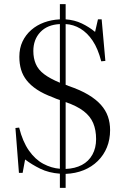

<svg xmlns="http://www.w3.org/2000/svg" viewBox="-20 -831 610 933"><path d="M271 82V13Q217 9 176 -11Q135 -31 102 -56L90 9H72L55 -209L73 -211Q90 -143 120.5 -99.5Q151 -56 190.5 -35Q230 -14 271 -11V-345Q262 -348 253.5 -351Q245 -354 237 -358Q191 -375 160 -395.5Q129 -416 110 -440Q91 -464 82.5 -492.5Q74 -521 74 -555Q74 -597 89.5 -629.5Q105 -662 132 -685.5Q159 -709 194.5 -722Q230 -735 271 -737V-811H299V-737Q342 -734 377.5 -717Q413 -700 442 -676L456 -737H474L492 -535L472 -533Q456 -595 430 -633.5Q404 -672 370.5 -692Q337 -712 299 -714V-419Q303 -418 306 -416.5Q309 -415 314 -413Q370 -394 408.5 -371Q447 -348 470.5 -321.5Q494 -295 504.5 -264.5Q515 -234 515 -199Q515 -153 499.5 -115Q484 -77 455 -48.5Q426 -20 386.5 -4Q347 12 299 14V82ZM299 -10Q345 -12 378 -29.5Q411 -47 429 -79.5Q447 -112 447 -155Q447 -199 433 -232.5Q419 -266 386.5 -291Q354 -316 299 -335ZM271 -429V-714Q210 -711 176 -675Q142 -639 142 -583Q142 -548 154 -520Q166 -492 194.5 -470.5Q223 -449 271 -429Z"/></svg>

Font: Literata 60pt Light
Style: Regular
Weight: 300
Designer: Latin by Veronika Burian and Jose Scaglione. Greek by Irene Vlachou. Cyrillic by Vera Evstafieva.
Foundry: TypeTogether
Version: Version 3.103;gftools[0.9.29]